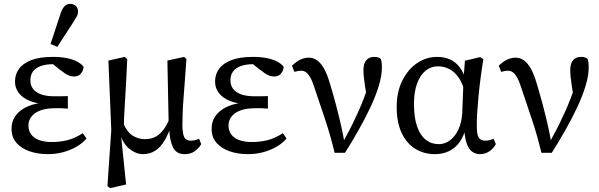

<svg xmlns="http://www.w3.org/2000/svg" viewBox="-20 -789 3119 999"><path d="M229 13Q175 13 132 -2.5Q89 -18 64.5 -47Q40 -76 40 -119Q40 -160 63.5 -190Q87 -220 128 -237Q169 -254 221 -255V-248Q170 -249 133.5 -264.5Q97 -280 77.5 -305.5Q58 -331 58 -365Q58 -402 79 -431Q100 -460 143.5 -476.5Q187 -493 255 -493Q294 -493 325.5 -487Q357 -481 379.5 -469.5Q402 -458 415 -442Q414 -422 401.5 -406.5Q389 -391 365 -391Q353 -391 341.5 -395Q330 -399 317.5 -407.5Q305 -416 288 -429L241 -467L314 -465L329 -447Q311 -451 294 -453Q277 -455 257 -455Q219 -455 192.5 -445.5Q166 -436 152 -417.5Q138 -399 138 -371Q138 -345 152 -326.5Q166 -308 194 -298Q222 -288 264 -288Q280 -288 295.5 -288Q311 -288 333 -289V-224Q309 -226 297 -226Q285 -226 273 -226Q231 -226 203.5 -218.5Q176 -211 159.5 -198Q143 -185 135.5 -169.5Q128 -154 128 -136Q128 -110 141.5 -90.5Q155 -71 182.5 -60.5Q210 -50 250 -50Q291 -50 330 -59.5Q369 -69 411 -96L430 -68Q407 -42 376 -24.5Q345 -7 308 3Q271 13 229 13ZM243 -560 297 -724Q306 -748 318 -758.5Q330 -769 344 -769Q363 -769 374.5 -758Q386 -747 386 -730Q386 -716 380.5 -705.5Q375 -695 363 -676L278 -545Z M539 179 559 -112 544 -474 629 -493 642 -482Q639 -412 636 -356.5Q633 -301 630 -256.5Q627 -212 625.5 -174Q624 -136 624 -99L610 -83L636 171L553 190ZM941 13Q897 13 880 -22.5Q863 -58 860 -120L858 -122L851 -474L938 -493L950 -482Q945 -411 941 -358Q937 -305 934 -265Q931 -225 930 -192.5Q929 -160 929 -130Q931 -88 940 -72.5Q949 -57 973 -57Q984 -57 995.5 -60Q1007 -63 1016 -67L1027 -39Q1014 -17 993 -2Q972 13 941 13ZM724 13Q688 13 654.5 -13.5Q621 -40 606 -90H599L619 -152Q642 -100 671.5 -82.5Q701 -65 733 -65Q761 -65 784 -75Q807 -85 827 -109.5Q847 -134 864 -177L881 -152H875Q859 -96 837 -59Q815 -22 787 -4.5Q759 13 724 13Z M1270 13Q1216 13 1173 -2.5Q1130 -18 1105.5 -47Q1081 -76 1081 -119Q1081 -160 1104.5 -190Q1128 -220 1169 -237Q1210 -254 1262 -255V-248Q1211 -249 1174.5 -264.5Q1138 -280 1118.5 -305.5Q1099 -331 1099 -365Q1099 -402 1120 -431Q1141 -460 1184.5 -476.5Q1228 -493 1296 -493Q1335 -493 1366.5 -487Q1398 -481 1420.5 -469.5Q1443 -458 1456 -442Q1455 -422 1442.5 -406.5Q1430 -391 1406 -391Q1394 -391 1382.5 -395Q1371 -399 1358.5 -407.5Q1346 -416 1329 -429L1282 -467L1355 -465L1370 -447Q1352 -451 1335 -453Q1318 -455 1298 -455Q1260 -455 1233.5 -445.5Q1207 -436 1193 -417.5Q1179 -399 1179 -371Q1179 -345 1193 -326.5Q1207 -308 1235 -298Q1263 -288 1305 -288Q1321 -288 1336.5 -288Q1352 -288 1374 -289V-224Q1350 -226 1338 -226Q1326 -226 1314 -226Q1272 -226 1244.5 -218.5Q1217 -211 1200.5 -198Q1184 -185 1176.5 -169.5Q1169 -154 1169 -136Q1169 -110 1182.5 -90.5Q1196 -71 1223.5 -60.5Q1251 -50 1291 -50Q1332 -50 1371 -59.5Q1410 -69 1452 -96L1471 -68Q1448 -42 1417 -24.5Q1386 -7 1349 3Q1312 13 1270 13Z M1721 6Q1699 -86 1671.5 -168Q1644 -250 1615 -336Q1605 -368 1594.5 -386Q1584 -404 1573 -412.5Q1562 -421 1547 -421Q1536 -421 1528 -419Q1520 -417 1512 -415L1499 -447Q1511 -459 1525.5 -469Q1540 -479 1555.5 -484Q1571 -489 1586 -489Q1610 -489 1629.5 -475.5Q1649 -462 1666 -432Q1683 -402 1698 -350Q1716 -290 1730 -236.5Q1744 -183 1755 -134.5Q1766 -86 1773 -42H1761L1777 -73Q1798 -111 1814.5 -144.5Q1831 -178 1845.5 -210.5Q1860 -243 1873 -277Q1886 -311 1900 -350L1892 -266Q1884 -310 1879.5 -339Q1875 -368 1873 -388.5Q1871 -409 1871 -424Q1871 -459 1886 -476Q1901 -493 1927 -493Q1941 -493 1948.5 -490Q1956 -487 1962 -482Q1964 -474 1965.5 -464.5Q1967 -455 1967 -437Q1967 -395 1950.5 -341Q1934 -287 1906 -228Q1878 -169 1844 -109Q1810 -49 1775 6Z M2242 13Q2187 13 2142 -14Q2097 -41 2070.5 -96Q2044 -151 2044 -233Q2044 -312 2074 -371Q2104 -430 2151.5 -461.5Q2199 -493 2254 -493Q2292 -493 2321 -480Q2350 -467 2371 -440Q2392 -413 2405 -370H2428L2400 -301Q2389 -353 2367 -384.5Q2345 -416 2317.5 -430Q2290 -444 2259 -444Q2222 -444 2194 -421Q2166 -398 2150 -354Q2134 -310 2134 -248Q2134 -178 2150 -131.5Q2166 -85 2195 -62Q2224 -39 2263 -39Q2295 -39 2321.5 -59Q2348 -79 2365 -115Q2382 -151 2385 -200L2392 -378L2399 -473L2478 -492L2495 -481Q2487 -433 2480.5 -383Q2474 -333 2469.5 -285Q2465 -237 2462.5 -196Q2460 -155 2461 -126Q2461 -88 2471.5 -72.5Q2482 -57 2506 -57Q2517 -57 2528 -60Q2539 -63 2548 -67L2560 -39Q2548 -16 2526 -1.5Q2504 13 2477 13Q2455 13 2437 0.5Q2419 -12 2408 -43.5Q2397 -75 2394 -133L2406 -132Q2395 -84 2373 -52Q2351 -20 2318 -3.5Q2285 13 2242 13Z M2797 6Q2775 -86 2747.5 -168Q2720 -250 2691 -336Q2681 -368 2670.5 -386Q2660 -404 2649 -412.5Q2638 -421 2623 -421Q2612 -421 2604 -419Q2596 -417 2588 -415L2575 -447Q2587 -459 2601.5 -469Q2616 -479 2631.5 -484Q2647 -489 2662 -489Q2686 -489 2705.5 -475.5Q2725 -462 2742 -432Q2759 -402 2774 -350Q2792 -290 2806 -236.5Q2820 -183 2831 -134.5Q2842 -86 2849 -42H2837L2853 -73Q2874 -111 2890.5 -144.5Q2907 -178 2921.5 -210.5Q2936 -243 2949 -277Q2962 -311 2976 -350L2968 -266Q2960 -310 2955.5 -339Q2951 -368 2949 -388.5Q2947 -409 2947 -424Q2947 -459 2962 -476Q2977 -493 3003 -493Q3017 -493 3024.5 -490Q3032 -487 3038 -482Q3040 -474 3041.5 -464.5Q3043 -455 3043 -437Q3043 -395 3026.5 -341Q3010 -287 2982 -228Q2954 -169 2920 -109Q2886 -49 2851 6Z"/></svg>

Font: Source Serif 4 18pt
Style: Regular
Weight: 400
Designer: Frank Grießhammer
Foundry: Adobe Systems Incorporated
Version: Version 4.004;hotconv 1.0.116;makeotfexe 2.5.65601